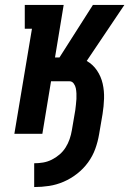

<svg xmlns="http://www.w3.org/2000/svg" viewBox="-20 -540 540 775"><path d="M118 215V119Q136 119 154 116Q172 113 189 104.5Q206 96 220.5 83.5Q235 71 245 55Q255 39 261 21.5Q267 4 270 -14L284 -96Q285 -107 286.5 -118Q288 -129 288.5 -140.5Q289 -152 288.5 -163Q288 -174 286 -184Q284 -194 277.5 -203Q271 -212 260 -212H186L151 0H38L109 -424H80V-520H237L202 -308H220L355 -520H482L330 -294Q355 -280 371.5 -255.5Q388 -231 394.5 -202Q401 -173 400 -142Q399 -111 394 -80L380 2Q375 32 364.5 61Q354 90 335.5 115.5Q317 141 291.5 161Q266 181 237 193.5Q208 206 178 210.5Q148 215 118 215Z"/></svg>

Font: Iosevka Gothic
Style: Bold Italic
Weight: 700
Italic angle: -9°
Monospace: yes
Designer: Belleve Invis
Foundry: Belleve Invis
Version: Version 15.5.1; ttfautohint (v1.8.4)